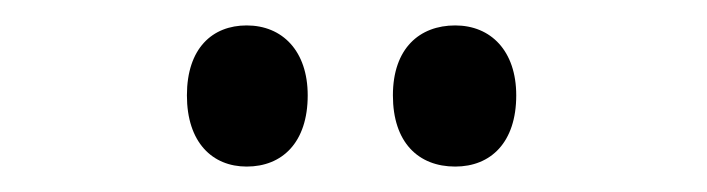

<svg xmlns="http://www.w3.org/2000/svg" viewBox="-20 -840 556 151"><path d="M127 -765C127 -728 147 -709 174 -709C202 -709 222 -728 222 -765C222 -800 202 -820 174 -820C147 -820 127 -802 127 -765ZM289 -765C289 -728 309 -709 338 -709C366 -709 386 -728 386 -765C386 -800 366 -820 338 -820C310 -820 289 -802 289 -765Z"/></svg>

Font: Noto Sans Kannada UI ExtraCondensed Medium
Style: Regular
Weight: 500
Width: 2
Designer: Jelle Bosma - Monotype Design Team
Foundry: Monotype Imaging Inc.
Version: Version 2.005